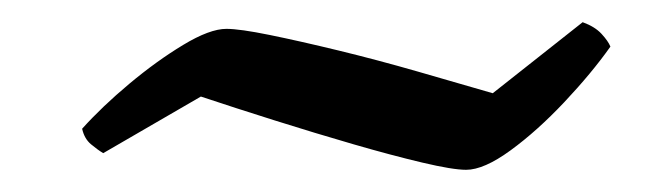

<svg xmlns="http://www.w3.org/2000/svg" viewBox="-20 -402 601 173"><path d="M400 -249Q388 -249 360.5 -255.5Q333 -262 298.5 -272Q264 -282 227.5 -293.5Q191 -305 161 -315L73 -264Q68 -267 62 -272Q56 -277 54 -286Q72 -306 96.5 -326.5Q121 -347 145 -361.5Q169 -376 184 -376Q196 -376 223 -370.5Q250 -365 285 -356.5Q320 -348 356.5 -337.5Q393 -327 424 -318L505 -382Q516 -378 522 -371.5Q528 -365 530 -360Q513 -336 488.5 -310Q464 -284 440 -266.5Q416 -249 400 -249Z"/></svg>

Font: Texturina Medium
Style: Italic
Weight: 500
Italic angle: -11°
Designer: Guillermo Torres Carreño
Foundry: Omnibus-Type
Version: Version 1.002